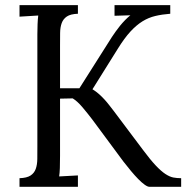

<svg xmlns="http://www.w3.org/2000/svg" viewBox="-20 -720 718 740"><path d="M124 -587.9Q124 -608.4 124.8 -626.7Q125.5 -645 127.4 -660.2L55.2 -655.8V-700.2H280.3V-667Q252 -666 237.8 -656.5Q223.6 -647 217.8 -630.9Q211.9 -614.7 211.7 -592.8Q211.4 -570.8 211.4 -543.9V-379.9H286.1L411.1 -577.1Q417.5 -586.9 425.5 -598.1Q433.6 -609.4 442.6 -620.6Q451.7 -631.8 461.9 -642.3Q472.2 -652.8 482.4 -661.1L421.4 -659.2V-700.2H636.2V-667Q604.5 -664.6 578.6 -658.4Q552.7 -652.3 529.3 -637.9Q505.9 -623.5 482.7 -598.4Q459.5 -573.2 434.1 -532.2L336.4 -376Q350.6 -367.2 361.8 -357.2Q373 -347.2 382.8 -336.4Q392.6 -325.7 401.4 -314.2Q410.2 -302.7 419.4 -291L531.2 -142.1Q559.6 -104 580.1 -82.3Q600.6 -60.5 617.2 -49.6Q633.8 -38.6 647.9 -35.9Q662.1 -33.2 678.2 -33.2V0H556.2Q548.8 0 537.6 -8.1Q526.4 -16.1 512.9 -29.8Q499.5 -43.5 484.6 -61.3Q469.7 -79.1 455.1 -98.1L335.4 -259.8Q316.4 -284.7 297.4 -307.1Q278.3 -329.6 260.3 -340.8L211.4 -339.8V-119.1Q211.4 -91.8 210.7 -72.3Q210 -52.7 208 -40L280.3 -43.9V0H55.2V-33.2Q83.5 -34.2 97.7 -43.5Q111.8 -52.7 117.7 -68.8Q123.5 -85 123.8 -107.2Q124 -129.4 124 -155.8Z"/></svg>

Font: Lora
Style: Regular
Weight: 400
Designer: Olga Karpushina, Alexei Vanyashin
Foundry: Cyreal (www.cyreal.org, a@cyreal.org)
Version: Version 1.014